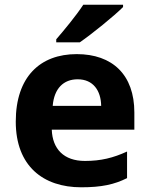

<svg xmlns="http://www.w3.org/2000/svg" viewBox="-20 -786 637 816"><path d="M503 -756V-766H334C305 -721 251 -656 219 -619V-606H319C370 -641 465 -718 503 -756ZM306 -556C151 -556 47 -460 47 -269C47 -80 164 10 325 10C412 10 466 -2 520 -29V-142C461 -115 409 -102 341 -102C251 -102 203 -153 200 -235H551V-308C551 -468 458 -556 306 -556ZM310 -449C376 -449 409 -401 410 -336H204C210 -410 250 -449 310 -449Z"/></svg>

Font: Noto Sans Canadian Aboriginal
Style: Bold
Weight: 700
Designer: Monotype Design Team, Typotheque's Kevin King
Foundry: Monotype Imaging Inc.
Version: Version 2.004